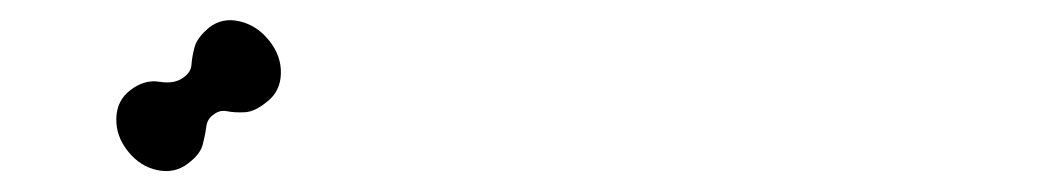

<svg xmlns="http://www.w3.org/2000/svg" viewBox="-20 -818 1040 189"><path d="M190 -705Q184 -701 183 -693Q182 -685 179.5 -675.5Q177 -666 165 -657Q152 -647 135 -650.5Q118 -654 106 -669Q94 -684 94.5 -701.5Q95 -719 108 -729Q122 -740 137 -737.5Q152 -735 161 -742Q168 -747 168.5 -754.5Q169 -762 171.5 -771.5Q174 -781 186 -791Q199 -801 216 -797Q233 -793 245 -778Q257 -763 256.5 -745.5Q256 -728 243 -718Q231 -708 221 -707.5Q211 -707 203.5 -708.5Q196 -710 190 -705Z"/></svg>

Font: Potta One
Style: Regular
Weight: 400
Designer: 108,108go
Foundry: Font Zone 108
Version: Version 1.000